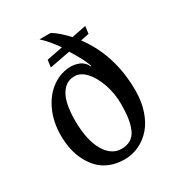

<svg xmlns="http://www.w3.org/2000/svg" viewBox="-158 -736 783 850"><g transform="rotate(-30 233.0 -311.5)"><path d="M425.8 -227.5Q425.8 -172.4 410.4 -126.5Q395 -80.6 368.7 -50.5Q342.3 -20.5 307.4 -3.9Q272.5 12.7 232.9 12.7Q193.4 12.7 160.9 0Q128.4 -12.7 106.4 -34.9Q84.5 -57.1 69.1 -86.9Q53.7 -116.7 46.9 -150.1Q40 -183.6 40 -220.2Q40 -290.5 66.4 -346.4Q92.8 -402.3 136.5 -432.6Q180.2 -462.9 231.9 -462.9Q240.2 -462.9 250.2 -460.9Q260.3 -459 271.7 -454.6Q283.2 -450.2 293 -440.7Q302.7 -431.2 308.1 -418.5L311 -419.4Q299.8 -455.6 257.3 -523.4L152.3 -503.4L157.2 -540L239.3 -556.2Q203.6 -606.9 170.9 -636.2H228Q263.7 -614.7 302.2 -571.8L376 -586.4L371.1 -548.8L328.1 -540Q425.8 -409.7 425.8 -227.5ZM127.4 -243.2Q128.4 -145 160.4 -89.8Q192.4 -34.7 244.1 -34.7Q272 -34.7 291.3 -46.4Q310.5 -58.1 321 -81.8Q331.5 -105.5 336.2 -135.7Q340.8 -166 340.8 -207Q340.8 -262.7 323.7 -311.5Q306.6 -360.4 280.3 -388.7Q253.9 -417 225.6 -417.5H222.7Q189.5 -417.5 167.7 -395Q146 -372.6 136.7 -334.5Q127.4 -296.4 127.4 -243.2Z"/></g></svg>

Font: Neuton
Style: Regular
Weight: 400
Designer: Brian M Zick
Version: Version 1.3